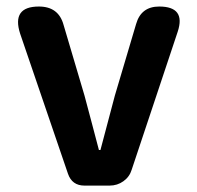

<svg xmlns="http://www.w3.org/2000/svg" viewBox="-20 -580 615 600"><path d="M322.3 0H244.1Q205.1 0 192.4 -37.1L43 -474.6Q15.6 -559.6 101.6 -559.6Q163.1 -559.6 178.7 -502L244.1 -281.2Q252 -251 267.6 -192.9Q283.2 -134.8 289.1 -111.3H293.9Q299.8 -133.8 338.9 -281.2L405.3 -504.9Q420.9 -559.6 477.5 -559.6Q561.5 -559.6 535.2 -480.5L391.6 -49.8Q384.8 -27.3 365.7 -13.7Q346.7 0 322.3 0Z"/></svg>

Font: GenSenMaruGothic TW TTF Bold
Style: Regular
Weight: 700
Version: Version 1.301